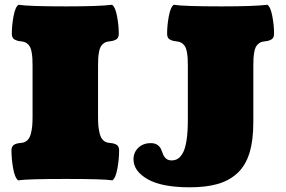

<svg xmlns="http://www.w3.org/2000/svg" viewBox="-20 -754 1206 809"><path d="M771.5 -249V-475.6Q771.5 -494.6 770.8 -507.3Q770 -520 767.6 -534.2Q765.1 -548.3 760.5 -556.9Q755.9 -565.4 747.6 -571.5Q739.3 -577.6 727.5 -579.1Q717.3 -580.1 711.2 -581.5Q705.1 -583 698 -586.2Q690.9 -589.4 687.5 -595.7Q684.1 -602.1 684.1 -611.3Q684.1 -647 691.4 -686Q698.7 -725.1 712.4 -733.9Q752.4 -727.1 914.1 -727.1Q1051.8 -727.1 1106.4 -733.9Q1120.1 -725.1 1127.4 -686Q1134.8 -647 1134.8 -611.3Q1134.8 -602.1 1131.3 -595.7Q1127.9 -589.4 1120.8 -586.2Q1113.8 -583 1107.7 -581.5Q1101.6 -580.1 1091.3 -579.1Q1079.6 -577.6 1071.3 -571.5Q1063 -565.4 1058.3 -556.9Q1053.7 -548.3 1051.3 -534.2Q1048.8 -520 1048.1 -507.3Q1047.4 -494.6 1047.4 -475.6V-239.3Q1047.4 -162.1 1031 -109.1Q1014.6 -56.2 980.2 -24.4Q945.8 7.3 897.2 21.2Q848.6 35.2 779.3 35.2Q662.1 35.2 602.3 1.2Q542.5 -32.7 542.5 -83Q542.5 -111.8 562.7 -131.3Q583 -150.9 615.2 -150.9Q632.8 -150.9 643.6 -143.3Q654.3 -135.7 658.7 -125Q663.1 -114.3 667.2 -103.8Q671.4 -93.3 679.9 -85.7Q688.5 -78.1 703.1 -78.1Q718.3 -78.1 729.7 -85.4Q741.2 -92.8 751 -110.6Q760.7 -128.4 766.1 -163.3Q771.5 -198.2 771.5 -249ZM452.1 -733.9Q465.8 -725.1 473.1 -686Q480.5 -647 480.5 -611.3Q480.5 -602.1 477.1 -595.7Q473.6 -589.4 466.6 -586.2Q459.5 -583 453.4 -581.5Q447.3 -580.1 437 -579.1Q425.3 -577.6 417 -571.5Q408.7 -565.4 404.1 -556.9Q399.4 -548.3 397 -534.2Q394.5 -520 393.8 -507.3Q393.1 -494.6 393.1 -475.6V-261.2Q393.1 -239.3 394.5 -223.1Q396 -207 400.4 -190.2Q404.8 -173.3 414.3 -163.6Q423.8 -153.8 438.5 -152.3Q449.2 -151.4 455.1 -150.1Q460.9 -148.9 468 -145.8Q475.1 -142.6 478.5 -136.2Q481.9 -129.9 481.9 -120.6Q481.9 -83.5 474.6 -43.5Q467.3 -3.4 453.6 5.9Q418.9 0 257.8 0Q91.8 0 56.6 5.9Q43 -3.4 35.6 -43.5Q28.3 -83.5 28.3 -120.6Q28.3 -129.9 31.7 -136.2Q35.2 -142.6 42.2 -145.8Q49.3 -148.9 55.2 -150.1Q61 -151.4 71.8 -152.3Q86.4 -153.8 95.9 -163.6Q105.5 -173.3 109.9 -190.2Q114.3 -207 115.7 -223.1Q117.2 -239.3 117.2 -261.2V-475.6Q117.2 -494.6 116.5 -507.3Q115.7 -520 113.3 -534.2Q110.8 -548.3 106.2 -556.9Q101.6 -565.4 93.3 -571.5Q85 -577.6 73.2 -579.1Q63 -580.1 56.9 -581.5Q50.8 -583 43.7 -586.2Q36.6 -589.4 33.2 -595.7Q29.8 -602.1 29.8 -611.3Q29.8 -647 37.1 -686Q44.4 -725.1 58.1 -733.9Q98.1 -727.1 259.8 -727.1Q397.5 -727.1 452.1 -733.9Z"/></svg>

Font: Coustard Black
Style: Regular
Weight: 900
Foundry: vernon adams
Version: Version 1.001;